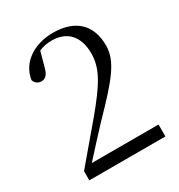

<svg xmlns="http://www.w3.org/2000/svg" viewBox="-176 -860 909 977"><g transform="rotate(-30 279.0 -371.5)"><path d="M64 0H511V-70H119C180 -137 239 -202 268 -232C420 -388 481 -461 481 -553C481 -671 412 -743 278 -743C176 -743 80 -691 64 -589C70 -569 86 -558 105 -558C128 -558 144 -571 154 -610L178 -697C204 -708 229 -712 254 -712C343 -712 396 -655 396 -555C396 -467 352 -397 246 -269C197 -211 130 -132 64 -54Z"/></g></svg>

Font: Harano Aji Mincho TW
Style: Regular
Weight: 400
Foundry: Masamichi Hosoda
Version: HaranoAjiMinchoTW-Regular version 20230610;ttx 4.39.4